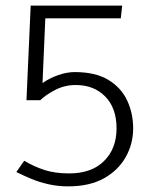

<svg xmlns="http://www.w3.org/2000/svg" viewBox="-20 -586 531 682"><path d="M123 -230Q141 -248 175 -266Q209 -284 249 -284Q314 -284 354 -243Q394 -202 394 -130Q394 -58 349.5 -14Q305 30 226 30Q176 30 138.5 18Q101 6 66 -15L38 25Q62 37 90.5 49Q119 61 152.5 68.5Q186 76 222 76Q298 76 349 47.5Q400 19 426.5 -28Q453 -75 453 -130Q453 -184 431.5 -229.5Q410 -275 364.5 -302.5Q319 -330 245 -330Q218 -330 187.5 -319.5Q157 -309 131 -291L141 -521H409L414 -566H89L74 -230Z"/></svg>

Font: Catamaran Thin ExtraLight
Style: Regular
Weight: 250
Version: Version 2.000